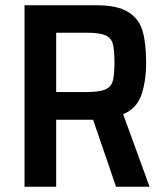

<svg xmlns="http://www.w3.org/2000/svg" viewBox="-20 -708 625 728"><path d="M420 0 333 -254H324H193V0H73V-688H347Q425 -688 466 -662.5Q507 -637 520.5 -591Q534 -545 534 -471Q534 -401 516.5 -349Q499 -297 447 -275L547 0ZM414 -471Q414 -520 407.5 -542.5Q401 -565 379 -574.5Q357 -584 308 -584H193V-359H307Q356 -359 378.5 -368.5Q401 -378 407.5 -400.5Q414 -423 414 -471Z"/></svg>

Font: Saira Semi Condensed Medium
Style: Regular
Weight: 500
Width: 4
Designer: Hector Gatti with collaboration of the Omnibus-Type team
Foundry: Omnibus-Type
Version: Version 1.001; ttfautohint (v1.8)